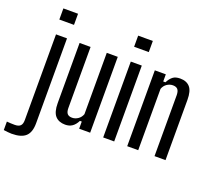

<svg xmlns="http://www.w3.org/2000/svg" viewBox="-230 -1010 1575 1427"><g transform="rotate(20 557.5 -296.5)"><path d="M37.5 -712V-800H153.5V-712ZM-6 207Q-20 207 -37.8 205Q-55.5 203 -69.5 201V134Q-57 135.5 -39.5 136.2Q-22 137 -7 137Q24 137 38 123.2Q52 109.5 52 77.5V-600H139V71.5Q139 143.5 104.2 175.2Q69.5 207 -6 207Z M344.5 7.5Q294 7.5 266.2 -23Q238.5 -53.5 238.5 -124V-600H325.5V-117Q325.5 -86.5 337.5 -72.5Q349.5 -58.5 375.5 -58.5Q400 -58.5 422 -73.5Q444 -88.5 453.5 -115V-600H540.5V0H453.5V-56.5H439Q422.5 -23.5 399.5 -8Q376.5 7.5 344.5 7.5Z M629 -712V-800H745V-712ZM643.5 0V-600H730.5V0Z M833.5 0V-600H920.5V-543.5H938Q953.5 -574.5 974.5 -591Q995.5 -607.5 1032.5 -607.5Q1083 -607.5 1109.8 -577.2Q1136.5 -547 1136.5 -476.5V0H1049.5V-483Q1049 -514 1036.8 -527.8Q1024.5 -541.5 998.5 -541.5Q974 -541.5 952 -526.8Q930 -512 920.5 -485V0Z"/></g></svg>

Font: Big Shoulders Display Thin SemiBold
Style: Regular
Weight: 600
Version: Version 2.002